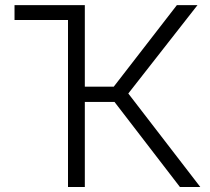

<svg xmlns="http://www.w3.org/2000/svg" viewBox="-20 -748 841 768"><path d="M285.6 -727.5V-668H38.1V-727.5ZM252 0V-727.5H319.3V-401.4H435.1L687.5 -727.5H770L493.2 -374L781.2 0H699.7L438 -340.3H319.3V0Z"/></svg>

Font: Inter 24pt Light
Style: Regular
Weight: 300
Designer: Rasmus Andersson
Foundry: rsms
Version: Version 4.001;git-66647c0bb